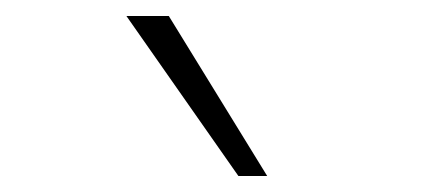

<svg xmlns="http://www.w3.org/2000/svg" viewBox="-20 -769 540 240"><path d="M278 -549 138 -749H191L314 -549Z"/></svg>

Font: Nunito Sans 12pt ExtraLight
Style: Italic
Weight: 200
Italic angle: -9°
Designer: Vernon Adams
Foundry: Vernon Adams
Version: Version 3.101;gftools[0.9.27]